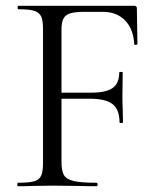

<svg xmlns="http://www.w3.org/2000/svg" viewBox="-20 -645 549 665"><path d="M42 -12Q80 -12 98 -17Q116 -22 122.5 -36.5Q129 -51 129 -81V-544Q129 -574 122.5 -588Q116 -602 98.5 -607.5Q81 -613 43 -613Q41 -613 41 -619Q41 -625 43 -625H445Q454 -625 454 -616L456 -493Q456 -490 450.5 -489.5Q445 -489 445 -492Q442 -545 413 -574.5Q384 -604 336 -604H275Q241 -604 224 -599Q207 -594 200 -581Q193 -568 193 -543V-85Q193 -53 201.5 -38.5Q210 -24 235.5 -18Q261 -12 315 -12Q318 -12 318 -6Q318 0 315 0Q274 0 251 -1L161 -2L93 -1Q75 0 42 0Q40 0 40 -6Q40 -12 42 -12ZM292 -303H163V-324H295Q348 -324 370.5 -340.5Q393 -357 393 -394Q393 -396 399 -396Q405 -396 405 -394L404 -313Q404 -284 405 -269L406 -221Q406 -219 400 -219Q394 -219 394 -221Q394 -265 370.5 -284Q347 -303 292 -303Z"/></svg>

Font: Cormorant Unicase
Style: Regular
Weight: 400
Designer: Christian Thalmann (Catharsis Fonts)
Foundry: Catharsis Fonts
Version: Version 4.000